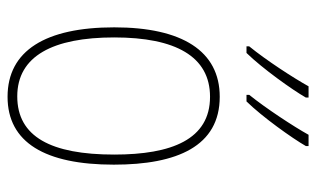

<svg xmlns="http://www.w3.org/2000/svg" viewBox="-180 -626 816 495"><g transform="rotate(90 227.5 -378.0)"><path d="M356 -759V-766H327C306 -728 258 -655 224 -613V-606H241C281 -647 336 -724 356 -759ZM231 -759V-766H202C181 -728 135 -657 99 -613V-606H116C156 -647 211 -724 231 -759ZM404 -264C404 -428 356 -537 229 -537C111 -537 50 -440 50 -265C50 -88 110 10 229 10C347 10 404 -87 404 -264ZM76 -265C76 -423 125 -512 229 -512C339 -512 378 -413 378 -265C378 -102 332 -15 228 -15C124 -15 76 -107 76 -265Z"/></g></svg>

Font: Noto Sans Lao UI Cond Thin
Style: Regular
Weight: 100
Width: 3
Designer: Monotype Design Team
Foundry: Monotype Imaging Inc.
Version: Version 2.000